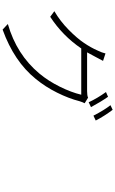

<svg xmlns="http://www.w3.org/2000/svg" viewBox="288 -1154 923 1540"><g transform="rotate(90 750.0 -384.5)"><path d="M400.4 -621.1H711.9Q748 -621.1 763.7 -628.9L808.6 -601.6Q799.8 -585 792 -559.6Q770.5 -474.6 723.6 -380.4Q676.8 -286.1 613.3 -209Q472.7 -35.2 217.8 56.6L172.9 14.6Q418 -55.7 570.3 -238.3Q629.9 -309.6 675.8 -402.3Q721.7 -495.1 740.2 -574.2H369.1Q266.6 -423.8 115.2 -325.2L70.3 -358.4Q150.4 -405.3 218.8 -472.7Q287.1 -540 325.2 -596.7Q363.3 -653.3 385.7 -705.1Q403.3 -741.2 409.2 -768.6L468.8 -749Q458 -729.5 436.5 -688Q415 -646.5 400.4 -621.1ZM718.8 -772.5 756.8 -789.1Q797.9 -730.5 839.8 -652.3L800.8 -633.8Q768.6 -703.1 718.8 -772.5ZM824.2 -808.6 861.3 -826.2Q912.1 -758.8 947.3 -690.4L908.2 -671.9Q864.3 -757.8 824.2 -808.6Z"/></g></svg>

Font: Bpmf Zihi Sans Light
Style: Light
Weight: 300
Foundry: But Ko
Version: Version 1.320